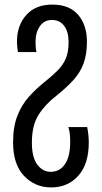

<svg xmlns="http://www.w3.org/2000/svg" viewBox="-20 -567 444 837"><path d="M203 250Q133 250 85 200Q37 150 37 53Q37 -14 55.5 -61.5Q74 -109 104.5 -143.5Q135 -178 170 -206Q205 -234 229.5 -258Q254 -282 266.5 -311Q279 -340 279 -383Q279 -429 259.5 -454.5Q240 -480 207 -480Q173 -480 154 -453Q135 -426 135 -385Q135 -353 139 -340H58Q57 -348 55.5 -360.5Q54 -373 54 -386Q54 -456 94.5 -501.5Q135 -547 208 -547Q283 -547 321 -502Q359 -457 359 -385Q359 -331 344.5 -291Q330 -251 300 -218Q270 -185 225 -149Q176 -111 147.5 -65.5Q119 -20 119 55Q119 119 142.5 150.5Q166 182 201 182Q240 182 263 149Q286 116 286 51Q286 34 284.5 18.5Q283 3 278 -13H360Q363 1 365 19Q367 37 367 54Q367 148 321.5 199Q276 250 203 250Z"/></svg>

Font: Noto Sans Georgian ExtraCondensed
Style: Regular
Weight: 400
Width: 2
Designer: Monotype Design Team, Akaki Razmadze
Foundry: Google LLC
Version: Version 2.005; ttfautohint (v1.8.4.7-5d5b)